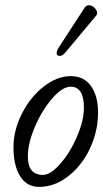

<svg xmlns="http://www.w3.org/2000/svg" viewBox="-20 -711 400 744"><path d="M231.9 -505.9Q222.2 -495.1 212.2 -494.4Q202.1 -493.7 200 -502Q197.8 -510.3 205.1 -522.9L309.1 -683.1Q317.9 -693.4 330.8 -689.9Q343.8 -686.5 352.3 -673.3Q360.8 -660.2 353 -650.9ZM131.8 13.2Q83.5 13.2 57.9 -28.3Q32.2 -69.8 32.2 -140.1Q32.2 -206.5 65.2 -271.2Q98.1 -335.9 149.9 -376Q201.7 -416 253.9 -416Q305.2 -416 332.5 -377.7Q359.9 -339.4 359.9 -274.9Q359.9 -203.1 328.9 -136.5Q297.9 -69.8 244.6 -28.3Q191.4 13.2 131.8 13.2ZM146 -33.2Q175.8 -33.2 213.9 -76.7Q252 -120.1 278.6 -182.4Q305.2 -244.6 305.2 -293.9Q305.2 -375 253.9 -375Q221.7 -375 182.1 -329.3Q142.6 -283.7 115.2 -219.5Q87.9 -155.3 87.9 -105Q87.9 -33.2 146 -33.2Z"/></svg>

Font: Junicode SmCond
Style: Italic
Weight: 400
Width: 4
Italic angle: -11°
Designer: Peter S. Baker
Version: Version 2.206